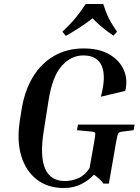

<svg xmlns="http://www.w3.org/2000/svg" viewBox="-20 -933 703 963"><path d="M499 -12Q489 -25 477 -36.5Q465 -48 451 -57Q426 -29 387.5 -9.5Q349 10 301 10Q219 10 164 -33Q109 -76 86.5 -151.5Q64 -227 79 -324L88 -382Q103 -477 144.5 -546Q186 -615 251 -652.5Q316 -690 400 -690Q479 -690 530 -659.5Q581 -629 601.5 -580.5Q622 -532 608 -477L486 -448Q513 -549 490.5 -602Q468 -655 398 -655Q337 -655 290 -603Q243 -551 224 -432L199 -274Q160 -25 306 -25Q338 -25 371 -38.5Q404 -52 429 -89L453 -224Q459 -258 457.5 -265Q456 -272 440 -273L366 -280L371 -308H655L650 -280L594 -273Q578 -271 573.5 -264.5Q569 -258 563 -224L526 -12ZM549 -754Q518 -775 491.5 -797Q465 -819 444 -841Q416 -819 381 -796Q346 -773 310 -753L293 -774Q322 -802 340 -821.5Q358 -841 373.5 -861.5Q389 -882 410 -913H498Q508 -882 516.5 -861.5Q525 -841 536.5 -821.5Q548 -802 567 -774Z"/></svg>

Font: Inria Serif
Style: Bold Italic
Weight: 700
Italic angle: -10°
Designer: Black Foundry Team
Foundry: Black Foundry
Version: Version 1.000; ttfautohint (v1.8.3)